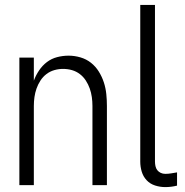

<svg xmlns="http://www.w3.org/2000/svg" viewBox="-20 -755 753 783"><path d="M59 0V-520H118V-426Q126 -448 139.5 -468Q153 -488 171.5 -502Q190 -516 213 -522Q236 -528 260 -528Q284 -528 308 -521Q332 -514 351 -499Q370 -484 383 -463Q396 -442 403.5 -419Q411 -396 413.5 -371.5Q416 -347 416 -323V0H357V-323Q357 -341 354.5 -359Q352 -377 346 -394Q340 -411 330 -426.5Q320 -442 305.5 -453Q291 -464 273.5 -469Q256 -474 237 -474Q219 -474 201.5 -469Q184 -464 169.5 -453Q155 -442 145 -426.5Q135 -411 129 -394Q123 -377 120.5 -359Q118 -341 118 -323V0Z M654 8Q633 8 612.5 1.5Q592 -5 578 -20Q564 -35 558 -55Q552 -75 552 -96V-735H612V-96Q612 -87 614 -77.5Q616 -68 621.5 -61Q627 -54 635.5 -50Q644 -46 654 -46Q666 -46 678 -48Q690 -50 702 -52V2Q690 5 678 6.5Q666 8 654 8Z"/></svg>

Font: Iosevka QP Light
Style: Regular
Weight: 300
Designer: Belleve Invis
Foundry: Belleve Invis
Version: Version 20.0.0; ttfautohint (v1.8.4)